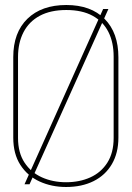

<svg xmlns="http://www.w3.org/2000/svg" viewBox="-20 -736 528 767"><path d="M78 0H98L413 -700H392ZM33 -508V-186Q33 -121 61.5 -77Q90 -33 138 -11Q186 11 244 11Q307 11 354 -12.5Q401 -36 427 -80.5Q453 -125 453 -186V-507Q453 -605 398 -660.5Q343 -716 245 -716Q146 -716 89.5 -661Q33 -606 33 -508ZM52 -185V-508Q52 -565 74 -607.5Q96 -650 139 -673Q182 -696 245 -696Q308 -696 350 -673Q392 -650 413 -608.5Q434 -567 434 -510V-185Q434 -126 409 -86.5Q384 -47 341 -27.5Q298 -8 244 -8Q191 -8 147.5 -27.5Q104 -47 78 -86.5Q52 -126 52 -185Z"/></svg>

Font: Advent Pro Thin
Style: Regular
Weight: 250
Version: Version 3.000